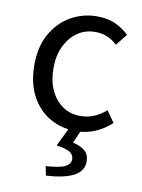

<svg xmlns="http://www.w3.org/2000/svg" viewBox="-83 -555 621 839"><g transform="rotate(10 228.0 -136.0)"><path d="M275.4 12Q210.1 12 158.2 -18.1Q106.3 -48.2 76.2 -105.1Q46 -162.1 46 -242.3Q46 -323.5 78.5 -380.6Q110.9 -437.7 164.3 -467.9Q217.7 -498 279.7 -498Q327.8 -498 362.3 -481.9Q396.9 -465.8 422.1 -441L381.4 -389.9Q363.1 -408 338.7 -418.8Q314.4 -429.5 283.3 -429.5Q239.7 -429.5 205.4 -405.9Q171.2 -382.3 151 -340.4Q130.8 -298.5 130.8 -242.3Q130.8 -186.7 149.9 -145Q169 -103.3 203 -79.9Q236.9 -56.5 282.1 -56.5Q315.7 -56.5 344.7 -69.2Q373.7 -82 395.3 -102.1L431 -51.5Q400.4 -22.8 361.1 -5.4Q321.7 12 275.4 12ZM179.8 226.3 171.6 185.6Q234.3 181.3 257.4 169.5Q280.4 157.6 280.4 136Q280.4 116.3 263.4 105.4Q246.4 94.4 203.2 88.4L246.9 -2.7H300.6L271.4 63.8Q305.9 71.5 325.1 87.8Q344.3 104 344.3 134.7Q344.3 178 301.8 200Q259.2 222 179.8 226.3Z"/></g></svg>

Font: SourceSans3VF
Style: Regular
Weight: 200
Designer: Paul D. Hunt
Foundry: Adobe
Version: Version 3.052;hotconv 1.1.0;makeotfexe 2.6.0